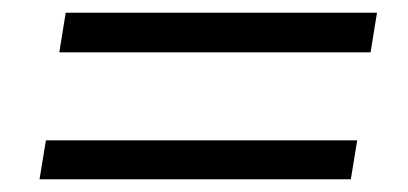

<svg xmlns="http://www.w3.org/2000/svg" viewBox="-20 -438 640 301"><path d="M73 -356 83 -418H571L561 -356ZM42 -157 52 -218H540L530 -157Z"/></svg>

Font: Nunito Sans 12pt
Style: Italic
Weight: 400
Italic angle: -9°
Designer: Vernon Adams
Foundry: Vernon Adams
Version: Version 3.101;gftools[0.9.27]